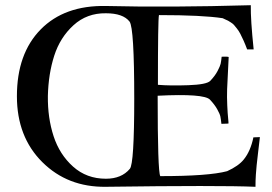

<svg xmlns="http://www.w3.org/2000/svg" viewBox="-20 -716 1045 738"><path d="M979 -189Q976 -164 972 -129.5Q968 -95 966.5 -81Q965 -67 963.5 -45Q962 -23 962 2Q824 -4 387 2Q240 4 142.5 -93Q45 -190 45 -346Q45 -510 136.5 -603Q228 -696 387 -693Q632 -687 944 -696Q943 -641 955 -526H930Q923 -545 916 -560.5Q909 -576 903.5 -586.5Q898 -597 890.5 -606.5Q883 -616 879 -620.5Q875 -625 867 -630Q859 -635 856.5 -636.5Q854 -638 845.5 -641.5Q837 -645 836 -646Q758 -658 591 -658Q587 -642 587 -390Q634 -386 704 -388.5Q774 -391 788 -405Q807 -425 816.5 -443.5Q826 -462 828 -470.5Q830 -479 832 -498Q853 -499 859 -497L853 -373Q852 -344 853.5 -311Q855 -278 857 -260Q859 -242 858 -241L831 -240Q829 -259 827 -268.5Q825 -278 815 -296Q805 -314 787 -333Q764 -357 586 -348Q586 -58 596 -39Q782 -39 853 -58Q897 -78 917 -103Q943 -135 954 -188ZM496 -337Q496 -609 478 -633Q453 -665 387 -665Q314 -666 262.5 -619Q211 -572 188.5 -502Q166 -432 164 -347Q163 -263 186 -192.5Q209 -122 261 -75.5Q313 -29 387 -29Q447 -29 479 -67Q496 -86 496 -337Z"/></svg>

Font: GFS Artemisia
Style: Regular
Weight: 400
Designer: Takis Katsoulidis and George D. Matthiopoulos
Foundry: Takis Katsoulidis and George D. Matthiopoulos
Version: Version 1.0